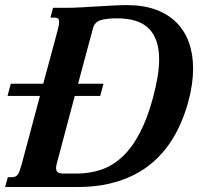

<svg xmlns="http://www.w3.org/2000/svg" viewBox="-38 -747 818 767"><path d="M4.9 -412.6H134.8L191.9 -624.5Q198.2 -647.9 198.2 -659.7Q198.2 -669.4 193.6 -673.1Q189 -676.8 178.2 -676.8H163.6L173.8 -715.8H226.1Q251 -715.8 282.7 -717.5Q314.5 -719.2 347.4 -721.2Q380.4 -723.1 412.1 -724.9Q443.8 -726.6 468.8 -726.6Q534.7 -726.6 584.2 -708.5Q633.8 -690.4 667 -657Q700.2 -623.5 716.8 -576.9Q733.4 -530.3 733.4 -473.1Q733.4 -411.6 714.4 -341.3Q702.1 -295.9 683.3 -252.9Q664.6 -210 638.2 -171.9Q611.8 -133.8 576.7 -102.3Q541.5 -70.8 496.6 -48.1Q451.7 -25.4 396.2 -12.7Q340.8 0 273.4 0H-17.6L-6.8 -39.1H7.3Q16.1 -39.1 22.2 -41.3Q28.3 -43.5 32.7 -49.3Q37.1 -55.2 40.8 -65.4Q44.4 -75.7 48.8 -91.3L121.6 -363.8H-7.8ZM273.9 -412.6H375.5L362.3 -363.8H260.7L189.5 -96.2Q186 -84.5 186 -75.7Q186 -67.9 188.7 -63.5Q191.4 -59.1 195.8 -56.9Q200.2 -54.7 206.1 -54.2Q211.9 -53.7 218.3 -53.7H268.6Q320.8 -53.7 366.5 -69.3Q412.1 -85 450.7 -120.8Q489.3 -156.7 520 -215.1Q550.8 -273.4 573.7 -358.4Q585.4 -402.8 591.6 -440.4Q597.7 -478 597.7 -510.3Q597.7 -590.8 557.1 -632.3Q516.6 -673.8 429.7 -673.8Q388.2 -673.8 364.3 -666.5Q340.3 -659.2 333.5 -634.3Z"/></svg>

Font: Arian AMU Serif
Style: Bold Italic
Weight: 700
Italic angle: -15°
Designer: Ruben Hakobyan (Tarumian)
Foundry: Ruben Hakobyan (Tarumian)
Version: Version 1.002